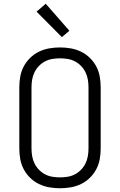

<svg xmlns="http://www.w3.org/2000/svg" viewBox="-20 -996 640 1024"><path d="M300 8Q271 8 242.5 3Q214 -2 188 -14.5Q162 -27 141 -47.5Q120 -68 106.5 -93.5Q93 -119 88 -147.5Q83 -176 83 -205V-530Q83 -559 88 -587.5Q93 -616 106.5 -641.5Q120 -667 141 -687.5Q162 -708 188 -720.5Q214 -733 242.5 -738Q271 -743 300 -743Q329 -743 357.5 -738Q386 -733 412 -720.5Q438 -708 459 -687.5Q480 -667 493.5 -641.5Q507 -616 512 -587.5Q517 -559 517 -530V-205Q517 -176 512 -147.5Q507 -119 493.5 -93.5Q480 -68 459 -47.5Q438 -27 412 -14.5Q386 -2 357.5 3Q329 8 300 8ZM300 -50Q321 -50 341.5 -53.5Q362 -57 380 -66.5Q398 -76 412.5 -91Q427 -106 436 -124.5Q445 -143 448.5 -163.5Q452 -184 452 -205V-530Q452 -551 448.5 -571.5Q445 -592 436 -610.5Q427 -629 412.5 -644Q398 -659 380 -668.5Q362 -678 341.5 -681.5Q321 -685 300 -685Q279 -685 258.5 -681.5Q238 -678 220 -668.5Q202 -659 187.5 -644Q173 -629 164 -610.5Q155 -592 151.5 -571.5Q148 -551 148 -530V-205Q148 -184 151.5 -163.5Q155 -143 164 -124.5Q173 -106 187.5 -91Q202 -76 220 -66.5Q238 -57 258.5 -53.5Q279 -50 300 -50ZM310 -798 175 -934 224 -976 350 -832Z"/></svg>

Font: Iosevka Light Extended
Style: Regular
Weight: 300
Width: 7
Monospace: yes
Designer: Belleve Invis
Foundry: Belleve Invis
Version: Version 32.5.0; ttfautohint (v1.8.4)